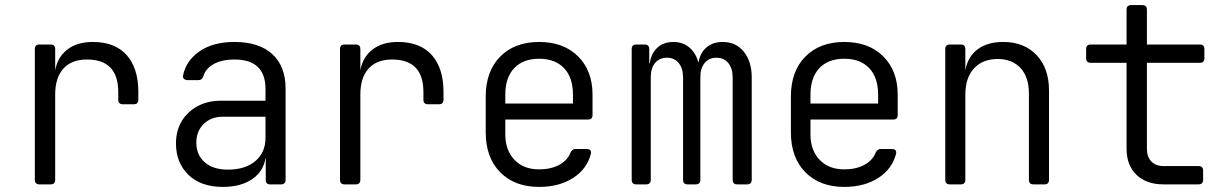

<svg xmlns="http://www.w3.org/2000/svg" viewBox="-20 -725 4840 755"><path d="M135 0Q117 0 117 -18V-532Q117 -550 135 -550H179Q197 -550 197 -532V-448Q206 -500 244.5 -530Q283 -560 345 -560Q432 -560 478 -508.5Q524 -457 524 -363V-333Q524 -315 506 -315H463Q445 -315 445 -333V-363Q445 -491 322 -491Q261 -491 229 -455Q197 -419 197 -353V-18Q197 0 179 0Z M856 10Q770 10 721 -37.5Q672 -85 672 -161Q672 -211 694.5 -248.5Q717 -286 757 -307.5Q797 -329 849 -329H1024V-375Q1024 -491 902 -491Q853 -491 821 -473.5Q789 -456 780 -426Q775 -410 761 -410H717Q709 -410 703.5 -415Q698 -420 700 -429Q712 -487 765 -523.5Q818 -560 902 -560Q999 -560 1051 -512Q1103 -464 1103 -377V-18Q1103 0 1085 0H1042Q1025 0 1025 -18V-103H1024Q1016 -51 971.5 -20.5Q927 10 856 10ZM876 -58Q944 -58 984 -91.5Q1024 -125 1024 -183V-266H856Q810 -266 781 -237.5Q752 -209 752 -164Q752 -116 785 -87Q818 -58 876 -58Z M1335 0Q1317 0 1317 -18V-532Q1317 -550 1335 -550H1379Q1397 -550 1397 -532V-448Q1406 -500 1444.5 -530Q1483 -560 1545 -560Q1632 -560 1678 -508.5Q1724 -457 1724 -363V-333Q1724 -315 1706 -315H1663Q1645 -315 1645 -333V-363Q1645 -491 1522 -491Q1461 -491 1429 -455Q1397 -419 1397 -353V-18Q1397 0 1379 0Z M2100 10Q2004 10 1947 -47.5Q1890 -105 1890 -205V-345Q1890 -445 1947 -502.5Q2004 -560 2100 -560Q2196 -560 2253 -503.5Q2310 -447 2310 -353V-273Q2310 -255 2293 -255H1967V-197Q1967 -134 2003 -96.5Q2039 -59 2100 -59Q2146 -59 2178.5 -76.5Q2211 -94 2223 -124Q2230 -139 2242 -139H2287Q2306 -139 2304 -122Q2289 -61 2234 -25.5Q2179 10 2100 10ZM1967 -318H2233V-353Q2233 -420 2198 -457Q2163 -494 2100 -494Q2037 -494 2002 -457Q1967 -420 1967 -353Z M2482 0Q2464 0 2464 -18V-532Q2464 -550 2482 -550H2515Q2533 -550 2533 -532V-476H2535Q2540 -514 2564.5 -537Q2589 -560 2628 -560Q2665 -560 2690.5 -538.5Q2716 -517 2726 -480H2727Q2733 -517 2758 -538.5Q2783 -560 2822 -560Q2874 -560 2905 -521.5Q2936 -483 2936 -421V-18Q2936 0 2918 0H2879Q2861 0 2861 -18V-421Q2861 -456 2844 -477Q2827 -498 2797 -498Q2768 -498 2751 -477.5Q2734 -457 2734 -421V-18Q2734 0 2716 0H2684Q2666 0 2666 -18V-421Q2666 -456 2649 -477Q2632 -498 2603 -498Q2573 -498 2556 -477.5Q2539 -457 2539 -421V-18Q2539 0 2521 0Z M3300 10Q3204 10 3147 -47.5Q3090 -105 3090 -205V-345Q3090 -445 3147 -502.5Q3204 -560 3300 -560Q3396 -560 3453 -503.5Q3510 -447 3510 -353V-273Q3510 -255 3493 -255H3167V-197Q3167 -134 3203 -96.5Q3239 -59 3300 -59Q3346 -59 3378.5 -76.5Q3411 -94 3423 -124Q3430 -139 3442 -139H3487Q3506 -139 3504 -122Q3489 -61 3434 -25.5Q3379 10 3300 10ZM3167 -318H3433V-353Q3433 -420 3398 -457Q3363 -494 3300 -494Q3237 -494 3202 -457Q3167 -420 3167 -353Z M3715 0Q3697 0 3697 -18V-532Q3697 -550 3715 -550H3758Q3776 -550 3776 -532V-448Q3785 -501 3823.5 -530.5Q3862 -560 3925 -560Q4007 -560 4056 -508.5Q4105 -457 4105 -369V-18Q4105 0 4087 0H4044Q4026 0 4026 -18V-356Q4026 -422 3993 -457.5Q3960 -493 3903 -493Q3844 -493 3810 -456Q3776 -419 3776 -353V-18Q3776 0 3758 0Z M4555 0Q4488 0 4449 -37.5Q4410 -75 4410 -140V-478H4269Q4251 -478 4251 -496V-532Q4251 -550 4269 -550H4410V-687Q4410 -705 4428 -705H4472Q4490 -705 4490 -687V-550H4698Q4716 -550 4716 -532V-496Q4716 -478 4698 -478H4490V-140Q4490 -108 4507.5 -90Q4525 -72 4555 -72H4693Q4711 -72 4711 -54V-18Q4711 0 4693 0Z"/></svg>

Font: Pitagon Sans Mono Light
Style: Regular
Weight: 300
Monospace: yes
Designer: Travis Tran
Foundry: Pitagon
Version: Version 1.001; ttfautohint (v1.8.4.7-5d5b);gftools[0.9.26]